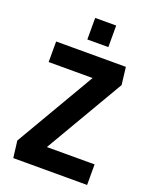

<svg xmlns="http://www.w3.org/2000/svg" viewBox="-149 -887 767 969"><g transform="rotate(20 234.0 -403.0)"><path d="M44.4 0 33.2 -90.3 308.1 -560.5 351.1 -516.6H46.4V-627H420.9L432.1 -533.2L160.2 -68.4L114.3 -110.4H440.9V0ZM190.9 -690.4V-806.2H303.7V-690.4Z"/></g></svg>

Font: Anaheim
Style: Bold
Weight: 700
Version: Version 2.001